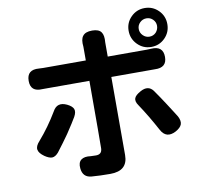

<svg xmlns="http://www.w3.org/2000/svg" viewBox="-94 -953 1145 1104"><g transform="rotate(-10 478.0 -401.5)"><path d="M462 51Q401 51 353 47Q302 43 297 -10Q293 -45 313 -60Q332 -74 368 -69Q380 -68 399 -68Q434 -68 435 -103Q436 -139 436 -496V-497H187Q175 -497 162 -497Q92 -492 92 -557Q92 -623 163 -617Q171 -616 187 -616H311H436V-694Q436 -695 436 -696Q431 -739 446 -758Q461 -779 501 -779Q540 -779 554 -759Q568 -740 564 -699Q564 -697 564 -694V-616H792Q808 -616 818 -617Q888 -622 888 -557Q888 -494 819 -497Q806 -497 793 -497H564V-41Q564 51 462 51ZM785 -150Q737 -239 690 -309Q671 -335 679 -354Q685 -370 716 -387Q763 -413 791 -376Q822 -332 851 -287Q863 -269 885 -234Q896 -216 902 -207Q917 -179 910 -159Q903 -140 874 -124Q815 -93 785 -150ZM106 -117Q76 -138 72.5 -159Q69 -180 93 -206Q154 -276 204 -360Q231 -410 286 -384Q315 -370 322 -352.5Q329 -335 314 -308Q298 -280 258 -220Q253 -213 251 -210Q228 -177 186 -122Q168 -101 149 -100Q131 -100 106 -117ZM821 -627Q774 -627 741 -660.5Q708 -694 708 -741Q708 -788 741 -821Q774 -854 821 -854Q868 -854 901 -821Q934 -788 934 -740.5Q934 -693 901 -660Q868 -627 821 -627ZM821 -687Q843 -687 859 -703Q874 -720 874 -741.5Q874 -763 858.5 -778.5Q843 -794 821 -794Q799 -794 783 -778.5Q767 -763 767 -741Q767 -719 783 -703Q799 -687 821 -687Z"/></g></svg>

Font: GenSenRounded JP B
Style: Regular
Weight: 700
Version: Version 1.501;PS 1;hotconv 16.6.51;makeotf.lib2.5.65220